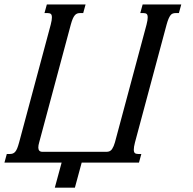

<svg xmlns="http://www.w3.org/2000/svg" viewBox="-87 -736 875 869"><path d="M90.3 -91.3Q86.4 -78.1 86.4 -68.4Q86.4 -59.6 90.8 -54.2Q95.2 -48.8 106.4 -48.8H394.5Q412.1 -48.8 420.2 -61.3Q428.2 -73.7 433.1 -91.3L576.2 -624.5Q579.1 -635.7 580.3 -643.6Q581.5 -651.4 581.5 -657.2Q581.5 -668.9 576.7 -672.9Q571.8 -676.8 562 -676.8H547.9L558.6 -715.8H733.4L722.7 -676.8H708Q700.7 -676.8 695.1 -674.8Q689.5 -672.9 684.8 -667Q680.2 -661.1 675.8 -650.9Q671.4 -640.6 667 -624.5L523.9 -91.3Q521 -80.6 519.8 -72.5Q518.6 -64.5 518.6 -58.6Q518.6 -47.4 523.4 -43.2Q528.3 -39.1 538.1 -39.1H552.7L542 0H282.7L252 113.3H161.1L191.9 0H-66.9L-56.2 -39.1H-42Q-34.7 -39.1 -28.8 -41.3Q-22.9 -43.5 -18.1 -49.1Q-13.2 -54.7 -9 -64.9Q-4.9 -75.2 -0.5 -91.3L142.6 -624.5Q145.5 -635.7 146.7 -643.6Q147.9 -651.4 147.9 -657.2Q147.9 -668.9 143.1 -672.9Q138.2 -676.8 128.4 -676.8H114.3L125 -715.8H300.3L289.6 -676.8H274.9Q267.6 -676.8 262 -674.6Q256.3 -672.4 251.5 -666.7Q246.6 -661.1 242.2 -650.9Q237.8 -640.6 233.4 -624.5Z"/></svg>

Font: Arian AMU Serif
Style: Italic
Weight: 400
Italic angle: -15°
Designer: Ruben Hakobyan (Tarumian)
Foundry: Ruben Hakobyan (Tarumian)
Version: Version 1.002